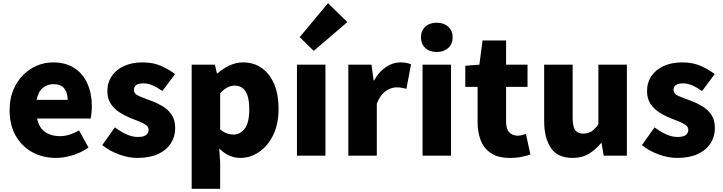

<svg xmlns="http://www.w3.org/2000/svg" viewBox="-20 -973 4519 1200"><path d="M330 14Q248 14 182.5 -21.5Q117 -57 78.5 -124Q40 -191 40 -285Q40 -354 62.5 -409Q85 -464 123.5 -503Q162 -542 210.5 -562.5Q259 -583 310 -583Q392 -583 446 -547Q500 -511 527 -449Q554 -387 554 -309Q554 -285 551.5 -264Q549 -243 546 -232H212Q224 -174 262 -148Q300 -122 354 -122Q413 -122 474 -158L533 -51Q489 -20 434.5 -3Q380 14 330 14ZM209 -349H403Q403 -391 382.5 -419Q362 -447 313 -447Q276 -447 247 -423Q218 -399 209 -349Z M838 14Q783 14 723 -8Q663 -30 619 -66L698 -177Q737 -148 772.5 -132.5Q808 -117 842 -117Q877 -117 893 -129Q909 -141 909 -162Q909 -179 893 -191Q877 -203 851 -213.5Q825 -224 796 -235Q762 -249 728.5 -270Q695 -291 673 -323.5Q651 -356 651 -403Q651 -457 678.5 -497.5Q706 -538 755.5 -560.5Q805 -583 871 -583Q938 -583 988 -560.5Q1038 -538 1074 -510L995 -404Q964 -426 934.5 -439Q905 -452 877 -452Q817 -452 817 -411Q817 -386 849 -372.5Q881 -359 925 -343Q961 -330 995.5 -309.5Q1030 -289 1052.5 -256.5Q1075 -224 1075 -172Q1075 -120 1048 -77.5Q1021 -35 968.5 -10.5Q916 14 838 14Z M1178 207V-569H1323L1336 -514H1339Q1373 -544 1414 -563.5Q1455 -583 1499 -583Q1567 -583 1617 -547Q1667 -511 1694 -446.5Q1721 -382 1721 -294Q1721 -196 1686.5 -127Q1652 -58 1597.5 -22Q1543 14 1482 14Q1409 14 1350 -45L1356 44V207ZM1440 -132Q1481 -132 1509.5 -169Q1538 -206 1538 -291Q1538 -438 1446 -438Q1400 -438 1356 -390V-165Q1377 -146 1398.5 -139Q1420 -132 1440 -132Z M1836 0V-569H2014V0ZM1941 -655 1853 -741 2030 -953 2151 -835Z M2157 0V-569H2302L2315 -470H2318Q2350 -527 2393.5 -555Q2437 -583 2480 -583Q2506 -583 2521.5 -579.5Q2537 -576 2549 -571L2520 -418Q2504 -422 2490 -424.5Q2476 -427 2457 -427Q2426 -427 2391.5 -404Q2357 -381 2335 -325V0Z M2621 0V-569H2799V0ZM2710 -648Q2665 -648 2638 -673Q2611 -698 2611 -740Q2611 -781 2638 -806Q2665 -831 2710 -831Q2754 -831 2781.5 -806Q2809 -781 2809 -740Q2809 -698 2781.5 -673Q2754 -648 2710 -648Z M3166 14Q3095 14 3050.5 -14.5Q3006 -43 2985.5 -93.5Q2965 -144 2965 -211V-430H2888V-562L2976 -569L2996 -720H3143V-569H3277V-430H3143V-213Q3143 -166 3163.5 -145.5Q3184 -125 3215 -125Q3229 -125 3243 -128.5Q3257 -132 3267 -136L3295 -7Q3273 0 3241.5 7Q3210 14 3166 14Z M3559 14Q3465 14 3423 -48.5Q3381 -111 3381 -217V-569H3559V-239Q3559 -181 3575 -159.5Q3591 -138 3625 -138Q3655 -138 3676.5 -151.5Q3698 -165 3720 -196V-569H3898V0H3753L3740 -78H3736Q3701 -36 3659 -11Q3617 14 3559 14Z M4211 14Q4156 14 4096 -8Q4036 -30 3992 -66L4071 -177Q4110 -148 4145.5 -132.5Q4181 -117 4215 -117Q4250 -117 4266 -129Q4282 -141 4282 -162Q4282 -179 4266 -191Q4250 -203 4224 -213.5Q4198 -224 4169 -235Q4135 -249 4101.5 -270Q4068 -291 4046 -323.5Q4024 -356 4024 -403Q4024 -457 4051.5 -497.5Q4079 -538 4128.5 -560.5Q4178 -583 4244 -583Q4311 -583 4361 -560.5Q4411 -538 4447 -510L4368 -404Q4337 -426 4307.5 -439Q4278 -452 4250 -452Q4190 -452 4190 -411Q4190 -386 4222 -372.5Q4254 -359 4298 -343Q4334 -330 4368.5 -309.5Q4403 -289 4425.5 -256.5Q4448 -224 4448 -172Q4448 -120 4421 -77.5Q4394 -35 4341.5 -10.5Q4289 14 4211 14Z"/></svg>

Font: Source Han Sans TC Heavy
Style: Regular
Weight: 900
Designer: Ryoko NISHIZUKA Ë•øÂ°öÊ∂ºÂ≠ê (kana, bopomofo & ideographs); Paul D. Hunt (Latin, Greek & Cyrillic); Sandoll Communicatio
Foundry: Adobe
Version: Version 2.004;hotconv 1.0.118;makeotfexe 2.5.65603